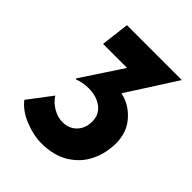

<svg xmlns="http://www.w3.org/2000/svg" viewBox="-190 -775 893 893"><g transform="rotate(45 256.5 -328.0)"><path d="M478 -239Q478 -175 451.5 -119Q425 -63 369.5 -28Q314 7 231 7Q180 7 122.5 -16Q65 -39 33 -80L121 -196Q138 -168 169 -150Q200 -132 231 -132Q275 -132 301.5 -160Q328 -188 328 -232Q328 -278 293.5 -304Q259 -330 206 -330Q186 -330 166.5 -326Q147 -322 136 -317L133 -321L266 -523H108L125 -663H486L331 -421Q392 -408 435 -359Q478 -310 478 -239Z"/></g></svg>

Font: Josefin Sans
Style: Bold Italic
Weight: 700
Italic angle: -7°
Designer: Santiago Orozco
Foundry: Typemade
Version: Version 2.000